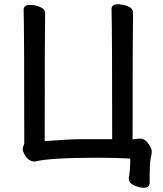

<svg xmlns="http://www.w3.org/2000/svg" viewBox="-20 -740 765 902"><path d="M655 142Q635 142 610 131Q585 120 585 97Q592 62 592 5Q526 1 441 1Q212 1 144 19Q113 19 94 -16Q87 -30 87 -40Q87 -50 90.5 -55.5Q94 -61 94 -70Q94 -589 91 -695Q91 -717 122 -717Q143 -717 167.5 -707.5Q192 -698 192 -677Q190 -588 190 -77Q308 -86 353 -86H507Q507 -592 504 -698Q504 -720 535 -720Q556 -720 580.5 -710.5Q605 -701 605 -680Q603 -591 603 -85L637 -89Q665 -89 684 -54Q693 -40 693 -28Q693 -16 688 2.5Q683 21 683 120Q683 142 655 142Z"/></svg>

Font: LXGW ZhenKai
Style: Regular
Weight: 400
Designer: LXGW / Fontworks Inc.
Foundry: LXGW / Fontworks Inc.
Version: Version 0.800;June 8, 2025